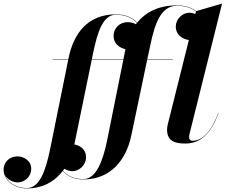

<svg xmlns="http://www.w3.org/2000/svg" viewBox="-214 -790 1258 1070"><path d="M79 -460V-458H166.5L65.5 40C41 160.5 6.5 258 -63.5 258C-131 258 -175 222.5 -188 181.5C-175.5 211.5 -140.5 226.5 -115 226.5C-75.5 226.5 -40 193.5 -40 151C-40 104.5 -82 81.5 -117 81.5C-157.5 81.5 -194 110 -194 156C-194 208 -144.5 260 -63.5 260C22.5 260 89.5 223 135.5 163C159.5 190 198 210 250.5 210C400.5 210 489.5 104.5 518.5 -38.5L606.5 -458H749V-460H607L624 -540C649 -660 684 -758 772 -758C818 -758 853 -745 878 -726.5L874.5 -712C863.5 -716.5 852 -719 841.5 -719C802 -719 765.5 -683.5 765.5 -641C765.5 -598 801.5 -572 838.5 -567L720.5 -95C719 -89 717 -75.5 717 -68C717 -10.5 750.5 10 817.5 10C907.5 10 963 -50.5 1003.5 -158L1002 -159C962.5 -54 912.5 -5.5 858.5 -5.5C846 -5.5 840 -14 840 -24.5C840 -29.5 840.5 -37 842 -43L1023.5 -770L879.5 -728C854.5 -746.5 819 -760 772 -760C670 -760 598 -722.5 550.5 -664C527 -689.5 488.5 -710 432 -710C272 -710 194.5 -600.5 167 -461.5L166.5 -460ZM304 -490C329 -610.5 359 -708 432 -708C486.5 -708 525.5 -688 549 -662.5C547 -660 545 -657.5 543.5 -655C530 -662.5 514 -666.5 497 -666.5C455 -666.5 419 -636 419 -588.5C419 -548.5 451 -523 485 -516C485 -514.5 484.5 -513 484 -511.5L474 -460H298ZM189.5 164C226.5 164 265.5 131 265.5 86C265.5 42.5 232 20 200 15C200.5 14 200.5 12.5 201 11.5L297.5 -458H473.5L383.5 -10C359 110.5 321 208 250.5 208C198 208 160 188 136.5 161.5C139.5 157.5 142 154 144.5 150.5C159.5 159.5 176.5 164 189.5 164Z"/></svg>

Font: Bodoni* 96pt
Style: Bold Italic
Weight: 700
Italic angle: -13°
Version: Version 2.3